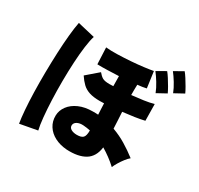

<svg xmlns="http://www.w3.org/2000/svg" viewBox="-184 -1094 1397 1350"><g transform="rotate(30 514.5 -419.0)"><path d="M503 22Q448 18 405.5 -4Q363 -26 339.5 -63Q316 -100 317 -147Q318 -189 344.5 -224.5Q371 -260 418.5 -281Q466 -302 530 -302Q541 -302 552 -302Q563 -302 573 -301Q572 -321 571 -343.5Q570 -366 569 -391Q559 -391 550.5 -390.5Q542 -390 534 -390Q483 -390 449 -401Q415 -412 391.5 -434.5Q368 -457 347 -489L441 -570Q459 -548 476.5 -537.5Q494 -527 534 -527Q541 -527 548.5 -527.5Q556 -528 565 -528Q565 -547 564.5 -567Q564 -587 564 -609Q518 -607 473 -605.5Q428 -604 391 -605L385 -739Q424 -735 477.5 -736.5Q531 -738 585.5 -742Q640 -746 686.5 -752Q733 -758 759 -763L777 -632Q748 -625 706 -621Q705 -600 705 -579Q705 -558 705 -537Q753 -542 799.5 -548.5Q846 -555 880 -565L882 -430Q849 -422 802.5 -415Q756 -408 709 -403Q711 -366 713 -332.5Q715 -299 716 -270Q774 -249 825 -218Q876 -187 924 -150Q909 -138 892 -116Q875 -94 861 -70.5Q847 -47 840 -30Q812 -56 781.5 -78.5Q751 -101 719 -120Q709 -40 653.5 -6.5Q598 27 503 22ZM123 32Q116 -8 111 -71.5Q106 -135 104 -212.5Q102 -290 103 -372.5Q104 -455 107.5 -534Q111 -613 117.5 -680Q124 -747 133 -792L273 -759Q262 -725 254 -665.5Q246 -606 242 -532.5Q238 -459 237.5 -380.5Q237 -302 240 -227.5Q243 -153 249 -92Q255 -31 264 6ZM847 -634Q834 -668 811 -705.5Q788 -743 768 -768L840 -809Q852 -795 868 -770Q884 -745 899 -719Q914 -693 922 -675ZM954 -695Q941 -729 918 -766.5Q895 -804 875 -829L947 -870Q959 -856 975 -831Q991 -806 1006 -780Q1021 -754 1029 -736ZM514 -103Q549 -103 563.5 -117.5Q578 -132 578 -176Q564 -179 549.5 -181Q535 -183 521 -184Q492 -186 471.5 -175.5Q451 -165 449 -145Q448 -124 467 -113.5Q486 -103 514 -103Z"/></g></svg>

Font: Zen Kaku Gothic New Black
Style: Regular
Weight: 900
Designer: Yoshimichi Ohira
Foundry: Positype
Version: Version 1.001